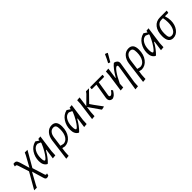

<svg xmlns="http://www.w3.org/2000/svg" viewBox="245 -2106 3697 3697"><g transform="rotate(-45 2093.5 -257.0)"><path d="M-32 185 157 -144 88 -357Q77 -392 67.5 -398.5Q58 -405 34 -402L30 -409L46 -458Q93 -465 114 -450.5Q135 -436 150 -388L210 -185L333 -409L355 -458H428L246 -141L324 107Q330 127 339 132Q348 137 367 129L373 135L360 178Q337 188 314 191Q293 190 281.5 177.5Q270 165 261 130L193 -99L64 136L41 185Z M503 7Q428 -35 428 -150Q428 -259 486 -349.5Q544 -440 645 -465H650L717 -421L723 -458L786 -464L737 -109L732 -3L657 4L686 -201H674Q605 -77 518 7ZM495 -167Q495 -74 524 -74Q537 -74 566 -106.5Q595 -139 635 -206Q675 -273 708 -354L711 -376L647 -404Q579 -404 537 -336Q495 -268 495 -167Z M835 192 892 -248Q906 -347 960 -406Q1014 -465 1092 -465Q1219 -465 1219 -304Q1219 -171 1153.5 -84Q1088 3 986 6L925 -7L913 78L907 185ZM959 -268 932 -64 1001 -48Q1071 -50 1112.5 -116.5Q1154 -183 1154 -295Q1154 -358 1137.5 -384Q1121 -410 1082 -410Q1033 -410 1000.5 -372Q968 -334 959 -268Z M1356 7Q1281 -35 1281 -150Q1281 -259 1339 -349.5Q1397 -440 1498 -465H1503L1570 -421L1576 -458L1639 -464L1590 -109L1585 -3L1510 4L1539 -201H1527Q1458 -77 1371 7ZM1348 -167Q1348 -74 1377 -74Q1390 -74 1419 -106.5Q1448 -139 1488 -206Q1528 -273 1561 -354L1564 -376L1500 -404Q1432 -404 1390 -336Q1348 -268 1348 -167Z M1726 4 1775 -359 1780 -456 1851 -462 1823 -251 1991 -417 2022 -458H2103L1892 -241Q1913 -208 1941 -169.5Q1969 -131 2005.5 -81.5Q2042 -32 2056 -13L2055 -4Q2033 2 1993 9L1985 5L1821 -231L1805 -109L1799 -3Z M2286 7Q2246 7 2223.5 -15Q2201 -37 2201 -77L2203 -101L2254 -407H2133L2127 -413L2133 -458H2467L2473 -452L2466 -407H2318L2270 -111L2268 -95Q2268 -62 2295 -62Q2328 -62 2374 -130H2383L2404 -103Q2372 -50 2346 -26Q2320 -2 2286 7Z M2785 -703 2793 -706 2838 -689 2839 -679Q2826 -655 2811 -629.5Q2796 -604 2778 -573.5Q2760 -543 2750 -525L2742 -522L2705 -538Q2741 -603 2785 -703ZM2635 -463 2604 -238H2613Q2707 -403 2787 -465H2798Q2833 -457 2854.5 -434.5Q2876 -412 2875 -378L2874 -365L2804 77L2798 182L2721 189L2805 -338L2806 -351Q2806 -382 2785 -382Q2756 -382 2703 -309Q2650 -236 2586 -101L2581 -3L2505 4L2557 -359L2562 -456Z M2927 192 2984 -248Q2998 -347 3052 -406Q3106 -465 3184 -465Q3311 -465 3311 -304Q3311 -171 3245.5 -84Q3180 3 3078 6L3017 -7L3005 78L2999 185ZM3051 -268 3024 -64 3093 -48Q3163 -50 3204.5 -116.5Q3246 -183 3246 -295Q3246 -358 3229.5 -384Q3213 -410 3174 -410Q3125 -410 3092.5 -372Q3060 -334 3051 -268Z M3448 7Q3373 -35 3373 -150Q3373 -259 3431 -349.5Q3489 -440 3590 -465H3595L3662 -421L3668 -458L3731 -464L3682 -109L3677 -3L3602 4L3631 -201H3619Q3550 -77 3463 7ZM3440 -167Q3440 -74 3469 -74Q3482 -74 3511 -106.5Q3540 -139 3580 -206Q3620 -273 3653 -354L3656 -376L3592 -404Q3524 -404 3482 -336Q3440 -268 3440 -167Z M3936 8Q3808 8 3808 -171Q3808 -305 3869 -381.5Q3930 -458 4037 -458H4216L4219 -452L4210 -405H4121L4119 -399Q4142 -332 4142 -265Q4142 -151 4083 -71.5Q4024 8 3936 8ZM3946 -48Q4007 -48 4043 -112.5Q4079 -177 4079 -281Q4079 -341 4065 -405H4024Q3953 -405 3914 -344.5Q3875 -284 3875 -172Q3875 -102 3890.5 -75Q3906 -48 3946 -48Z"/></g></svg>

Font: Alegreya Sans
Style: Italic
Weight: 400
Italic angle: -7°
Designer: Juan Pablo del Peral
Foundry: Huerta Tipografica
Version: Version 2.007